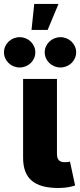

<svg xmlns="http://www.w3.org/2000/svg" viewBox="-60 -943 403 966"><path d="M234.9 2.9C272.9 2.9 302.2 -4.4 317.9 -9.8L292 -130.4C286.6 -127.9 279.3 -127 265.1 -127C238.3 -127 226.6 -140.1 226.6 -169.4V-545.9H56.2V-149.9C56.2 -45.4 111.3 2.9 234.9 2.9ZM39.1 -603.5C82.5 -603.5 117.7 -637.7 117.7 -679.7C117.7 -721.7 82.5 -755.9 39.1 -755.9C-4.9 -755.9 -40 -721.7 -40 -679.7C-40 -637.7 -4.9 -603.5 39.1 -603.5ZM244.1 -603.5C287.6 -603.5 323.2 -637.7 323.2 -679.7C323.2 -721.7 287.6 -755.9 244.1 -755.9C200.7 -755.9 165 -721.7 165 -679.7C165 -637.7 200.7 -603.5 244.1 -603.5ZM98.6 -792.5H179.7L234.4 -923.3H112.3Z"/></svg>

Font: Inter ExtraBold
Style: Regular
Weight: 800
Designer: Rasmus Andersson
Foundry: rsms
Version: Version 4.001;git-9221beed3